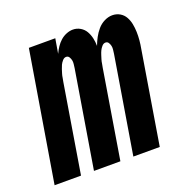

<svg xmlns="http://www.w3.org/2000/svg" viewBox="-117 -626 718 724"><g transform="rotate(-20 241.5 -264.0)"><path d="M-17 0 69 -520H175L165 -461Q171 -474 179 -486Q187 -498 197.5 -507.5Q208 -517 221.5 -522.5Q235 -528 248 -528Q264 -528 277.5 -520Q291 -512 298.5 -499Q306 -486 309.5 -470.5Q313 -455 313 -439Q319 -455 327 -470Q335 -485 346.5 -498.5Q358 -512 374 -520Q390 -528 406 -528Q423 -528 436.5 -520Q450 -512 457.5 -498.5Q465 -485 468 -469.5Q471 -454 471.5 -437.5Q472 -421 470.5 -404.5Q469 -388 466 -372L405 0H299L363 -389Q364 -397 365 -405Q366 -413 364.5 -420Q363 -427 359 -433.5Q355 -440 347 -440Q339 -440 332.5 -432.5Q326 -425 322.5 -417.5Q319 -410 316.5 -402Q314 -394 311.5 -386Q309 -378 308 -370Q307 -362 305 -354L247 0H141L205 -389Q206 -397 207 -405Q208 -413 206.5 -420Q205 -427 201 -433.5Q197 -440 189 -440Q181 -440 174.5 -432.5Q168 -425 164.5 -417.5Q161 -410 158.5 -402Q156 -394 153.5 -386Q151 -378 150 -370Q149 -362 147 -354L89 0Z"/></g></svg>

Font: Iosevka Term Curly XBd Obl
Style: Regular
Weight: 800
Italic angle: -9°
Designer: Belleve Invis
Foundry: Belleve Invis
Version: Version 32.3.0